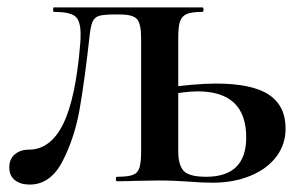

<svg xmlns="http://www.w3.org/2000/svg" viewBox="-20 -488 808 517"><path d="M5 -37Q5 -60 20 -72.5Q35 -85 57 -85Q116 -85 150 -154Q184 -223 196 -370Q197 -380 197 -396Q197 -433 182 -444.5Q167 -456 125 -456Q123 -456 123 -462Q123 -468 125 -468H525Q528 -468 528 -462Q528 -456 525 -456Q497 -456 483.5 -450.5Q470 -445 465 -431Q460 -417 460 -387V-81Q460 -43 475 -27.5Q490 -12 535 -12Q643 -12 643 -118Q643 -242 512 -242Q475 -242 413 -229L412 -250Q506 -263 561 -263Q659 -263 704 -233Q749 -203 749 -142Q749 -99 724 -66Q699 -33 654 -14.5Q609 4 552 4Q525 4 487 1Q473 0 452.5 -1Q432 -2 408 -2L344 -1Q326 0 295 0Q292 0 292 -6Q292 -12 295 -12Q324 -12 337.5 -17Q351 -22 355.5 -36.5Q360 -51 360 -81V-385Q360 -424 349 -436.5Q338 -449 303 -449H287Q258 -449 246 -445Q234 -441 229 -429Q224 -417 221 -389Q208 -272 194.5 -194.5Q181 -117 148.5 -54Q116 9 60 9Q35 9 20 -3Q5 -15 5 -37Z"/></svg>

Font: Cormorant SC
Style: Bold
Weight: 700
Designer: Christian Thalmann (Catharsis Fonts)
Foundry: Catharsis Fonts
Version: Version 4.000